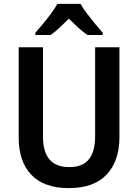

<svg xmlns="http://www.w3.org/2000/svg" viewBox="-20 -957 710 987"><path d="M594 -252Q594 -131 529 -60.5Q464 10 333 10Q207 10 141.5 -58Q76 -126 76 -251V-714H201V-254Q201 -98 336 -98Q405 -98 437 -138Q469 -178 469 -255V-714H594ZM394 -937Q407 -914 427 -887.5Q447 -861 468.5 -835Q490 -809 508 -789V-777H430Q406 -793 382.5 -814.5Q359 -836 334 -861Q309 -836 286 -814.5Q263 -793 240 -777H162V-789Q180 -809 201.5 -835Q223 -861 243 -888Q263 -915 275 -937Z"/></svg>

Font: Noto Sans Khmer UI SemiCondensed SemiBold
Style: Regular
Weight: 600
Width: 4
Designer: Danh Hong and the Monotype Design Team
Foundry: Monotype Imaging Inc.
Version: Version 2.002; ttfautohint (v1.8.4.7-5d5b)